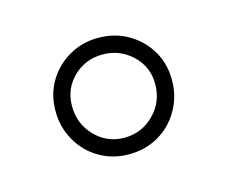

<svg xmlns="http://www.w3.org/2000/svg" viewBox="-44 -774 358 301"><g transform="rotate(-15 134.5 -623.5)"><path d="M134 -718Q161 -718 182.5 -705.5Q204 -693 216.5 -672Q229 -651 229 -624Q229 -598 216.5 -576Q204 -554 182.5 -541.5Q161 -529 134 -529Q108 -529 86.5 -541.5Q65 -554 52.5 -576Q40 -598 40 -624Q40 -651 52.5 -672Q65 -693 86.5 -705.5Q108 -718 134 -718ZM134 -691Q106 -691 86.5 -672Q67 -653 67 -625Q67 -596 86.5 -576Q106 -556 134 -556Q162 -556 182 -576Q202 -596 202 -625Q202 -653 182 -672Q162 -691 134 -691Z"/></g></svg>

Font: Kalnia Glaze Thin SemiBold
Style: Regular
Weight: 600
Version: Version 1.110